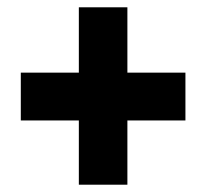

<svg xmlns="http://www.w3.org/2000/svg" viewBox="-20 -617 566 526"><path d="M329 -418H488V-287H329V-111H196V-287H37V-418H196V-597H329Z"/></svg>

Font: Noto Sans Ethiopic Condensed Black
Style: Regular
Weight: 900
Width: 3
Designer: Monotype Design Team
Foundry: Monotype Imaging Inc.
Version: Version 2.102; ttfautohint (v1.8.4.7-5d5b)